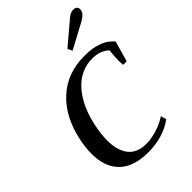

<svg xmlns="http://www.w3.org/2000/svg" viewBox="-276 -1087 1218 1218"><g transform="rotate(-45 332.5 -478.5)"><path d="M415 -817 556 -936Q564 -945 581.5 -956Q599 -967 618 -967Q635 -967 643 -959Q651 -951 651 -938Q651 -920 637.5 -905Q624 -890 597 -875L431 -786ZM53 -238Q53 -290 65 -350Q99 -519 202 -614.5Q305 -710 460 -710Q536 -710 585.5 -690.5Q635 -671 665 -634L626 -496H594Q592 -516 592 -532Q592 -566 598 -622Q555 -663 484 -663Q377 -663 302 -578.5Q227 -494 197 -350Q183 -282 183 -229Q183 -137 223 -87Q263 -37 345 -37Q385 -37 435.5 -51.5Q486 -66 533 -96L544 -59Q500 -26 441 -8Q382 10 316 10Q185 10 119 -54.5Q53 -119 53 -238Z"/></g></svg>

Font: Trirong SemiBold
Style: Italic
Weight: 600
Italic angle: -12°
Designer: Katatrad Team
Foundry: CadsonDemak
Version: Version 1.001